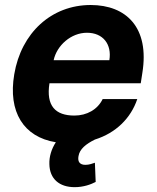

<svg xmlns="http://www.w3.org/2000/svg" viewBox="-20 -573 641 782"><path d="M425.4 -327.8H198.5C211.3 -387.8 269.2 -439.6 334.2 -439.6C399.5 -439.6 436.1 -392.8 425.4 -327.8ZM38 -270.2C12.1 -117.2 76 -14.9 207.4 6.4C189.3 34.1 180 65.7 181.1 95.5C182.2 155.5 221.6 189.3 284.1 189.3C320.7 189.3 350.9 177.9 369.7 168L366.5 89.8C356.5 93 343.8 98.4 327.8 98.4C305 98.4 295.5 85.6 299.7 62.9C304.3 34.1 329.9 13.5 366.5 -4.6C451.7 -31.2 512.8 -91.3 539.1 -169.4H398.1C377.5 -126.8 333.5 -102.3 283 -102.3C206 -102.3 166.9 -141.3 181.5 -234H553.3L559.7 -275.6C589.8 -460.9 494 -552.6 349.4 -552.6C188.9 -552.6 66.1 -438.6 38 -270.2Z"/></svg>

Font: Magic Ui Pro
Style: Bold Italic
Weight: 700
Italic angle: -9.39999°
Designer: Stefan Endress, Andreas Faust
Version: Version 1.000;FEAKit 1.0